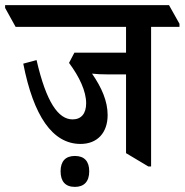

<svg xmlns="http://www.w3.org/2000/svg" viewBox="-69 -644 722 751"><path d="M246 -81C312 -81 352 -125 352 -194C352 -248 329 -301 291 -356C308 -354 329 -353 353 -353H424V-45L511 7H522V-539H633V-551L592 -624H-49V-613L-8 -539H424V-438H222L201 -398C242 -343 268 -287 268 -240C268 -200 249 -177 215 -177C159 -177 112 -244 74 -409L22 -395C62 -191 136 -81 246 -81ZM224 87C260 87 280 66 280 26C280 -13 261 -34 224 -34C187 -34 168 -13 168 26C168 66 187 87 224 87Z"/></svg>

Font: Noto Serif Devanagari Condensed SemiBold
Style: Regular
Weight: 600
Width: 3
Designer: Universal Thirst, Indian Type Foundry and the Monotype Design Team
Foundry: Monotype Imaging Inc.
Version: Version 2.004